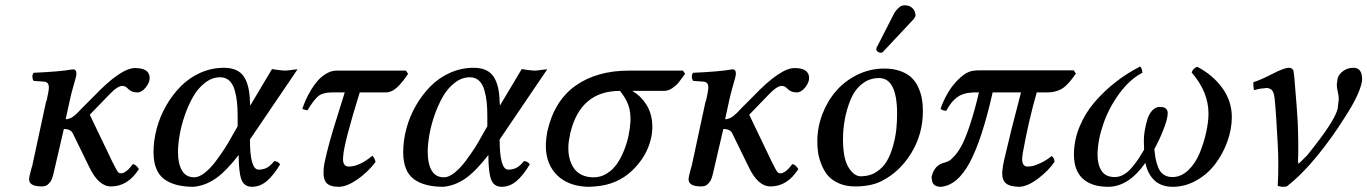

<svg xmlns="http://www.w3.org/2000/svg" viewBox="-20 -700 5206 731"><path d="M246.1 -319.8 230 -246.1Q233.9 -246.1 237.8 -246.8Q241.7 -247.6 245.8 -249.3Q250 -251 252.9 -252.4Q255.9 -253.9 260 -257.3Q264.2 -260.7 266.4 -262.5Q268.6 -264.2 272.9 -268.3Q277.3 -272.5 278.8 -274.2Q280.3 -275.9 284.7 -280.5Q289.1 -285.2 290 -286.1L338.9 -335Q440.4 -440.9 494.1 -440.9Q549.8 -440.9 549.8 -402.8Q549.8 -385.7 534.7 -366.9Q519.5 -348.1 502.9 -348.1Q490.7 -348.1 481.9 -352.1Q473.1 -356 469 -360.6Q464.8 -365.2 459 -369.1Q453.1 -373 445.8 -373Q426.8 -373 393.1 -336.9L321.8 -263.2L408.2 -83Q425.3 -47.9 431.2 -43Q434.6 -40 439.9 -40Q460 -40 485.8 -75.2Q497.6 -74.2 508.8 -56.2Q466.8 9.8 402.8 9.8Q355 9.8 319.8 -64L258.8 -189Q251 -209 223.1 -209L189 -62Q188.5 -60.1 186 -49.3Q183.6 -38.6 182.6 -34.9Q181.6 -31.2 178.7 -22.2Q175.8 -13.2 172.6 -9Q169.4 -4.9 164.6 0.2Q159.7 5.4 153.3 7.6Q147 9.8 139.2 9.8Q90.8 9.8 90.8 -17.1Q90.8 -22.5 93 -32.5Q95.2 -42.5 98.6 -54.7Q102.1 -66.9 103 -69.8L154.8 -310.1L158.2 -319.8Q166 -355 166 -367.2Q166 -387.7 147.9 -389.2L107.9 -392.1Q103.5 -398.9 103.3 -407.7Q103 -416.5 107.9 -422.9Q208.5 -427.2 257.8 -436Q271 -436 271 -419.9Q271 -413.6 267.6 -401.1Q264.2 -388.7 257.6 -365.5Q251 -342.3 246.1 -319.8Z M861.8 -179.2 884.8 -219.2V-256.8Q884.8 -287.6 882.3 -311Q879.9 -334.5 873.3 -357.4Q866.7 -380.4 852.8 -393.1Q838.9 -405.8 818.4 -405.8Q787.6 -405.8 760.5 -384.8Q733.4 -363.8 715.1 -331.5Q696.8 -299.3 683.3 -260.3Q669.9 -221.2 663.8 -185.3Q657.7 -149.4 657.7 -121.1Q657.7 -76.7 672.9 -50.8Q688 -24.9 719.7 -24.9Q737.8 -24.9 759.8 -42.2Q781.7 -59.6 802.2 -87.2Q822.8 -114.7 836.7 -136.5Q850.6 -158.2 861.8 -179.2ZM832.5 -441.9Q885.3 -441.9 907.7 -409.4Q930.2 -377 931.6 -312L932.6 -297.9L1015.6 -437Q1021.5 -436 1033.9 -434.3Q1046.4 -432.6 1051.8 -432.1L1065.4 -431.2Q1072.8 -431.2 1089.4 -433.6Q1106 -436 1112.8 -436L931.6 -168.9Q931.6 -54.2 964.4 -54.2Q981.9 -54.2 995.4 -61Q1008.8 -67.9 1024.4 -86.9Q1039.6 -85.4 1046.4 -74.2Q1021 -31.7 995.4 -10.3Q969.7 11.2 939.5 11.2Q909.2 11.2 898.9 -17.1Q888.7 -45.4 888.7 -109.9Q839.8 -46.9 800.3 -19.8Q760.7 7.3 716.8 11.2Q643.1 11.2 603.8 -19Q564.5 -49.3 564.5 -121.1Q564.5 -165 576.7 -210.7Q588.9 -256.3 612.5 -297.6Q636.2 -338.9 668.2 -371.3Q700.2 -403.8 742.9 -422.9Q785.6 -441.9 832.5 -441.9Z M1292.5 -348.1H1243.7Q1210.4 -348.1 1193.1 -335Q1175.8 -321.8 1150.4 -279.8Q1133.3 -283.2 1131.3 -286.1Q1137.2 -304.2 1145.3 -322Q1153.3 -339.8 1165.8 -360.1Q1178.2 -380.4 1192.1 -395.5Q1206.1 -410.6 1224.4 -420.9Q1242.7 -431.2 1261.7 -431.2H1525.4L1533.7 -418.9Q1512.7 -386.7 1491.9 -367.4Q1471.2 -348.1 1447.3 -348.1H1349.6Q1289.6 -155.3 1286.6 -105Q1282.2 -65.9 1307.6 -65.9Q1348.1 -65.9 1397.5 -106.9Q1400.4 -105.5 1404.8 -97.2Q1409.2 -88.9 1409.7 -83Q1378.9 -43 1339.4 -15.9Q1299.8 11.2 1269.5 11.2Q1235.4 11.2 1222.2 -4.4Q1209 -20 1212.4 -58.1Q1213.9 -77.6 1224.9 -121.1Q1235.8 -164.6 1247.3 -202.6Q1258.8 -240.7 1274.2 -289.3Q1289.6 -337.9 1292.5 -348.1Z M1812.5 -179.2 1835.4 -219.2V-256.8Q1835.4 -287.6 1833 -311Q1830.6 -334.5 1824 -357.4Q1817.4 -380.4 1803.5 -393.1Q1789.6 -405.8 1769 -405.8Q1738.3 -405.8 1711.2 -384.8Q1684.1 -363.8 1665.8 -331.5Q1647.5 -299.3 1634 -260.3Q1620.6 -221.2 1614.5 -185.3Q1608.4 -149.4 1608.4 -121.1Q1608.4 -76.7 1623.5 -50.8Q1638.7 -24.9 1670.4 -24.9Q1688.5 -24.9 1710.4 -42.2Q1732.4 -59.6 1752.9 -87.2Q1773.4 -114.7 1787.4 -136.5Q1801.3 -158.2 1812.5 -179.2ZM1783.2 -441.9Q1835.9 -441.9 1858.4 -409.4Q1880.9 -377 1882.3 -312L1883.3 -297.9L1966.3 -437Q1972.2 -436 1984.6 -434.3Q1997.1 -432.6 2002.4 -432.1L2016.1 -431.2Q2023.4 -431.2 2040 -433.6Q2056.6 -436 2063.5 -436L1882.3 -168.9Q1882.3 -54.2 1915 -54.2Q1932.6 -54.2 1946 -61Q1959.5 -67.9 1975.1 -86.9Q1990.2 -85.4 1997.1 -74.2Q1971.7 -31.7 1946 -10.3Q1920.4 11.2 1890.1 11.2Q1859.9 11.2 1849.6 -17.1Q1839.4 -45.4 1839.4 -109.9Q1790.5 -46.9 1751 -19.8Q1711.4 7.3 1667.5 11.2Q1593.8 11.2 1554.4 -19Q1515.1 -49.3 1515.1 -121.1Q1515.1 -165 1527.3 -210.7Q1539.6 -256.3 1563.2 -297.6Q1586.9 -338.9 1618.9 -371.3Q1650.9 -403.8 1693.6 -422.9Q1736.3 -441.9 1783.2 -441.9Z M2240.2 -24.9Q2267.6 -24.9 2290.8 -39.6Q2314 -54.2 2329.3 -76.7Q2344.7 -99.1 2356.2 -128.2Q2367.7 -157.2 2373.3 -184.8Q2378.9 -212.4 2380.4 -237.8Q2381.8 -273.4 2372.1 -300.3Q2362.3 -327.1 2340.3 -354Q2189.9 -354 2151.4 -193.8Q2144 -158.2 2144 -143.1Q2143.1 -120.1 2147.7 -99.9Q2152.3 -79.6 2163.1 -62.3Q2173.8 -44.9 2193.6 -34.9Q2213.4 -24.9 2240.2 -24.9ZM2508.3 -354H2387.2Q2419.4 -335.4 2440.4 -302.5Q2461.4 -269.5 2463.4 -226.1Q2464.8 -202.1 2459 -174.8Q2443.4 -104.5 2386.7 -50.5Q2330.1 3.4 2246.1 9.8Q2231.4 11.2 2216.3 11.2Q2143.1 8.3 2101.3 -32.7Q2059.6 -73.7 2058.1 -141.1Q2058.1 -168.5 2064 -200.2Q2090.3 -316.4 2171.4 -373.8Q2252.4 -431.2 2375 -431.2H2580.1L2588.4 -418.9Q2572.8 -397 2563.7 -385.7Q2554.7 -374.5 2539.6 -364.3Q2524.4 -354 2508.3 -354Z M2756.8 -319.8 2740.7 -246.1Q2744.6 -246.1 2748.5 -246.8Q2752.4 -247.6 2756.6 -249.3Q2760.7 -251 2763.7 -252.4Q2766.6 -253.9 2770.8 -257.3Q2774.9 -260.7 2777.1 -262.5Q2779.3 -264.2 2783.7 -268.3Q2788.1 -272.5 2789.6 -274.2Q2791 -275.9 2795.4 -280.5Q2799.8 -285.2 2800.8 -286.1L2849.6 -335Q2951.2 -440.9 3004.9 -440.9Q3060.5 -440.9 3060.5 -402.8Q3060.5 -385.7 3045.4 -366.9Q3030.3 -348.1 3013.7 -348.1Q3001.5 -348.1 2992.7 -352.1Q2983.9 -356 2979.7 -360.6Q2975.6 -365.2 2969.7 -369.1Q2963.9 -373 2956.5 -373Q2937.5 -373 2903.8 -336.9L2832.5 -263.2L2918.9 -83Q2936 -47.9 2941.9 -43Q2945.3 -40 2950.7 -40Q2970.7 -40 2996.6 -75.2Q3008.3 -74.2 3019.5 -56.2Q2977.5 9.8 2913.6 9.8Q2865.7 9.8 2830.6 -64L2769.5 -189Q2761.7 -209 2733.9 -209L2699.7 -62Q2699.2 -60.1 2696.8 -49.3Q2694.3 -38.6 2693.4 -34.9Q2692.4 -31.2 2689.5 -22.2Q2686.5 -13.2 2683.3 -9Q2680.2 -4.9 2675.3 0.2Q2670.4 5.4 2664.1 7.6Q2657.7 9.8 2649.9 9.8Q2601.6 9.8 2601.6 -17.1Q2601.6 -22.5 2603.8 -32.5Q2606 -42.5 2609.4 -54.7Q2612.8 -66.9 2613.8 -69.8L2665.5 -310.1L2668.9 -319.8Q2676.8 -355 2676.8 -367.2Q2676.8 -387.7 2658.7 -389.2L2618.7 -392.1Q2614.3 -398.9 2614 -407.7Q2613.8 -416.5 2618.7 -422.9Q2719.2 -427.2 2768.6 -436Q2781.7 -436 2781.7 -419.9Q2781.7 -413.6 2778.3 -401.1Q2774.9 -388.7 2768.3 -365.5Q2761.7 -342.3 2756.8 -319.8Z M3189.5 -169.9Q3189.5 -97.2 3210.4 -63Q3231.4 -28.8 3257.8 -28.8Q3291 -28.8 3316.7 -45.4Q3342.3 -62 3356.7 -86.9Q3371.1 -111.8 3380.4 -145.5Q3389.6 -179.2 3392.6 -208.3Q3395.5 -237.3 3395.5 -267.1Q3395.5 -402.8 3326.7 -402.8Q3289.6 -402.8 3261.5 -380.1Q3233.4 -357.4 3218.5 -320.8Q3203.6 -284.2 3196.5 -246.1Q3189.5 -208 3189.5 -169.9ZM3091.8 -162.1Q3091.8 -215.3 3111.1 -265.6Q3130.4 -315.9 3163.8 -354.2Q3197.3 -392.6 3245.1 -415.8Q3293 -439 3346.7 -439Q3382.3 -439 3409.2 -429Q3436 -418.9 3451.7 -403.3Q3467.3 -387.7 3477.1 -365.5Q3486.8 -343.3 3490.2 -322.5Q3493.7 -301.8 3493.7 -277.8Q3493.7 -189 3449.5 -117.2Q3405.3 -45.4 3337.4 -11.2L3330.6 -7.8Q3292 9.8 3235.4 9.8Q3199.2 9.8 3171.9 -2.9Q3144.5 -15.6 3129.9 -34.2Q3115.2 -52.7 3106 -77.6Q3096.7 -102.5 3094.2 -122.3Q3091.8 -142.1 3091.8 -162.1ZM3402.3 -670.9Q3414.1 -682.6 3432.6 -679.2Q3444.8 -677.7 3453.9 -668.9Q3462.9 -660.2 3464.4 -648.9Q3465.8 -644.5 3465.8 -641.1Q3463.9 -632.8 3457.5 -626L3345.7 -506.8Q3339.8 -499 3333.5 -499Q3328.1 -499 3322.3 -502.9Q3316.4 -506.8 3316.4 -511.2V-512.2V-514.2Q3316.4 -515.1 3316.9 -516.6Q3317.4 -518.1 3317.4 -519Q3317.9 -520 3319.1 -522Q3320.3 -523.9 3320.8 -524.9L3385.7 -651.9Q3391.6 -661.6 3402.3 -670.9Z M4067.9 -432.1 4076.2 -419.9Q4056.2 -390.6 4038.3 -373.8Q4020.5 -356.9 3998 -352.1Q3984.9 -348.1 3967.3 -348.1H3927.2Q3896.5 -242.2 3874 -117.2Q3870.6 -97.2 3872.1 -86.9Q3875 -65.9 3892.1 -65.9Q3900.4 -65.9 3911.6 -68.1Q3922.9 -70.3 3943.6 -80.1Q3964.4 -89.8 3983.9 -106Q3993.2 -101.1 3995.1 -84Q3971.7 -49.8 3932.6 -20.3Q3893.6 9.3 3862.3 11.2Q3851.1 11.2 3842.3 9.8Q3819.3 7.3 3807.9 -3.7Q3796.4 -14.6 3795.9 -36.1Q3794.9 -52.2 3803.2 -91.8Q3826.2 -191.9 3867.2 -348.1H3759.3Q3718.8 -168.5 3672.1 -81.5Q3625.5 5.4 3563 11.2Q3530.8 11.2 3528.3 -14.2Q3526.9 -20 3526.9 -26.9Q3537.1 -70.8 3573.2 -80.1Q3585 -83 3594 -88.1Q3603 -93.3 3617.7 -110.4Q3632.3 -127.4 3645.5 -154.3Q3658.7 -181.2 3675 -231Q3691.4 -280.8 3707 -348.1H3686Q3679.2 -348.1 3675.3 -347.2Q3644.5 -345.2 3622.8 -328.9Q3601.1 -312.5 3583 -278.8Q3569.8 -277.3 3561 -286.1Q3571.8 -317.9 3590.3 -348.9Q3608.9 -379.9 3636 -404.5Q3663.1 -429.2 3689.9 -431.2Q3695.8 -432.1 3709 -432.1Z M4669.9 -253.9Q4669.9 -208 4652.8 -160.9Q4635.7 -113.8 4606.7 -75.4Q4577.6 -37.1 4534.9 -12.9Q4492.2 11.2 4444.8 11.2Q4401.9 11.2 4375.7 -12.9Q4349.6 -37.1 4340.8 -80.1Q4276.9 11.2 4198.7 11.2Q4136.7 11.2 4102.8 -19.5Q4068.8 -50.3 4068.8 -111.8Q4068.8 -166 4090.3 -218Q4111.8 -270 4148.4 -312.3Q4185.1 -354.5 4228.5 -388.2Q4272 -421.9 4320.8 -446.8Q4329.1 -438.5 4329.1 -422.9Q4281.7 -398.4 4241.7 -344Q4201.7 -289.6 4180.2 -226.8Q4158.7 -164.1 4158.7 -109.9Q4158.7 -72.8 4174.1 -49.3Q4189.5 -25.9 4224.1 -25.9Q4242.2 -25.9 4259.3 -35.9Q4276.4 -45.9 4291.5 -64.7Q4306.6 -83.5 4315.4 -96.7Q4324.2 -109.9 4335.9 -129.9Q4335.4 -142.6 4335 -162.1Q4334.5 -181.6 4338.6 -204.6Q4342.8 -227.5 4348.9 -247.1Q4355 -266.6 4367.4 -279.8Q4379.9 -293 4396 -293Q4425.8 -293 4425.8 -269Q4425.8 -246.6 4408.2 -203.1Q4390.6 -159.7 4375 -132.8Q4377 -111.3 4379.6 -96.7Q4382.3 -82 4389.2 -63.7Q4396 -45.4 4409.9 -35.6Q4423.8 -25.9 4443.8 -25.9Q4477.1 -25.9 4504.6 -52.5Q4532.2 -79.1 4548.1 -118.7Q4564 -158.2 4572.5 -197.5Q4581.1 -236.8 4581.1 -267.1Q4581.1 -350.1 4517.1 -423.8Q4521.5 -439.5 4538.1 -445.8Q4596.7 -415.5 4633.3 -365.5Q4669.9 -315.4 4669.9 -253.9Z M4833 -324.2Q4830.1 -348.1 4823 -356.2Q4815.9 -364.3 4801.8 -365.2Q4798.3 -365.2 4793.9 -363.8Q4779.3 -363.8 4753.9 -356.9Q4751 -378.9 4752 -387.2Q4779.8 -395.5 4824.5 -418.7Q4869.1 -441.9 4886.7 -441.9Q4901.9 -441.9 4904.8 -429.2Q4905.8 -424.8 4907.7 -407.2Q4918.5 -281.7 4920.9 -232.9Q4924.3 -147 4921.9 -85.9Q4922.4 -84 4922.9 -80.8Q4923.3 -77.6 4923.8 -76.2Q4925.3 -77.6 4937 -88.9Q4948.7 -100.1 4956.1 -107.9Q5062 -238.3 5072.8 -286.1Q5073.7 -293.5 5076.7 -318.8V-329.1Q5076.2 -337.9 5073.2 -351.1Q5070.3 -364.3 5069.8 -372.1V-380.9Q5070.8 -388.2 5072.8 -401.9Q5077.6 -417.5 5094 -429.7Q5110.4 -441.9 5133.8 -441.9Q5166 -441.9 5166 -397Q5166 -391.1 5165 -388.2Q5155.3 -337.4 5098.6 -251Q5052.2 -176.8 4994.4 -105.7Q4936.5 -34.7 4878.9 9.8Q4873 11.2 4861.8 11.2Q4858.4 11.2 4844.7 7.8Q4849.1 -71.3 4844.7 -151.9Q4838.9 -266.1 4833 -324.2Z"/></svg>

Font: Common Serif Medium
Style: Italic
Weight: 500
Italic angle: -12°
Designer: Philipp H. Poll, Khaled Hosny
Foundry: Stefan Peev, Context Ltd.
Version: Version 1.026